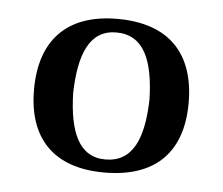

<svg xmlns="http://www.w3.org/2000/svg" viewBox="-34 -592 443 381"><g transform="rotate(5 187.0 -402.0)"><path d="M33 -401C33 -305 84 -249 186 -249C290 -249 341 -305 341 -401C341 -498 290 -555 186 -555C84 -555 33 -498 33 -401ZM111 -401C113 -479 133 -528 186 -528C241 -528 261 -479 263 -401C261 -324 241 -275 186 -275C133 -275 113 -324 111 -401Z"/></g></svg>

Font: erewhon
Style: Regular
Weight: 400
Version: Version 1.0.0